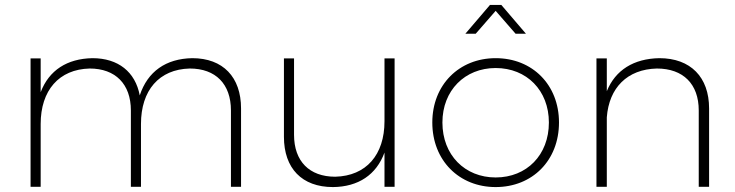

<svg xmlns="http://www.w3.org/2000/svg" viewBox="-20 -758 2984 779"><path d="M760 -522C653 -520 579 -468 547 -371C529 -466 460 -522 355 -522C252 -520 179 -473 145 -384V-521H104V0H145V-255C145 -391 219 -477 344 -480C448 -480 511 -417 511 -310V0H552V-255C552 -391 625 -477 750 -480C855 -480 917 -417 917 -310V0H958V-318C958 -445 885 -522 760 -522Z M1540 -521V-266C1540 -130 1466 -44 1340 -41C1235 -41 1173 -104 1173 -211V-521H1132V-203C1132 -75 1205 1 1331 1C1434 0 1507 -49 1540 -139V0H1581V-521Z M1968 -738 1868 -621H1910L1991 -714L2072 -621H2114L2014 -738ZM1991 -522C1843 -522 1734 -414 1734 -261C1734 -107 1843 1 1991 1C2140 1 2248 -107 2248 -261C2248 -414 2140 -522 1991 -522ZM1991 -482C2117 -482 2207 -391 2207 -261C2207 -129 2117 -38 1991 -38C1866 -38 1775 -129 1775 -261C1775 -391 1866 -482 1991 -482Z M2655 -522C2551 -520 2477 -474 2442 -388V-521H2400V0H2442V-282C2451 -402 2525 -477 2645 -480C2752 -480 2815 -417 2815 -310V0H2857V-318C2857 -445 2782 -522 2655 -522Z"/></svg>

Font: Montserrat ExtraLight
Style: Regular
Weight: 250
Designer: Julieta Ulanovsky
Foundry: Julieta Ulanovsky
Version: Version 4.000